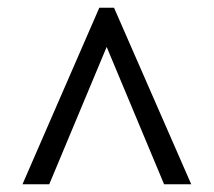

<svg xmlns="http://www.w3.org/2000/svg" viewBox="-20 -734 552 495"><path d="M38 -259 236 -714H274L473 -259H403L255 -613L107 -259Z"/></svg>

Font: Noto Serif Hebrew SemiCondensed SemiBold
Style: Regular
Weight: 600
Width: 4
Designer: Monotype Design Team
Foundry: Monotype Imaging Inc.
Version: Version 2.004; ttfautohint (v1.8.4.7-5d5b)